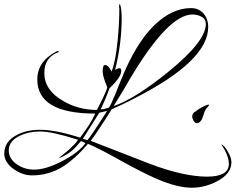

<svg xmlns="http://www.w3.org/2000/svg" viewBox="-74 -691 1106 901"><path d="M826 190Q760 190 665 150Q635 137 592 115.5Q549 94 493 63Q438 32 399.5 12.5Q361 -7 339 -16Q307 21 278 47Q249 73 224 89Q157 132 76 132Q32 132 -9 103Q-54 71 -54 30Q-54 -27 4 -57Q50 -82 114 -82Q187 -82 302 -45Q326 -77 344 -105Q362 -133 373 -158Q101 -158 101 -318Q101 -402 190 -449Q195 -452 198 -452Q201 -452 201 -449Q201 -447 200 -446Q134 -422 134 -349Q134 -268 221 -218Q294 -175 381 -175Q429 -268 429 -282Q429 -282 426 -289.5Q423 -297 418 -311Q408 -338 408 -358Q408 -386 419 -386Q434 -386 450 -355Q458 -376 465.5 -412Q473 -448 478 -500Q482 -541 484 -579Q486 -617 486 -651Q486 -655 485 -658V-665Q485 -671 487 -671L490 -669Q497 -648 497 -604Q497 -548 489.5 -487.5Q482 -427 466 -363Q480 -371 487 -371Q495 -371 495 -358Q495 -329 440 -277Q418 -217 398 -178H401Q408 -178 417 -180Q426 -182 437 -186Q446 -197 467 -249L494 -316Q563 -487 647.5 -570Q732 -653 822 -653Q859 -653 881 -627.5Q903 -602 903 -564Q903 -406 560 -231Q544 -223 527 -214Q510 -205 492 -197Q485 -194 474.5 -189.5Q464 -185 450 -178L423 -135Q404 -106 386.5 -79.5Q369 -53 352 -30L622 75Q708 108 776.5 123Q845 138 897 138Q1000 138 1000 78Q1000 40 964 -15Q982 -5 996 22Q1012 50 1012 70Q1012 125 944 160Q887 190 826 190ZM459 -193Q509 -210 573 -250Q637 -290 716 -354Q892 -497 892 -578Q892 -601 872.5 -612Q853 -623 829 -623Q716 -623 537 -323Q524 -300 504.5 -267Q485 -234 459 -193ZM336 -33Q354 -53 429 -171Q428 -170 392 -162L315 -40ZM86 105Q141 105 218 65Q295 25 327 -19Q317 -25 306 -29L286 -6Q267 16 245 30Q223 44 200 52Q213 42 225 32Q237 22 249 12Q263 -1 274 -12.5Q285 -24 292 -35Q171 -74 115 -74Q62 -74 21 -55Q-33 -30 -33 15Q-33 55 8 82Q43 105 86 105ZM849 -113Q841 -113 834.5 -124.5Q828 -136 828 -144Q828 -162 846 -169Q852 -176 874 -188Q897 -200 905 -200Q906 -200 907 -199L908 -198Q908 -197 900.5 -189Q893 -181 893 -180Q889 -174 885.5 -165.5Q882 -157 879 -146Q869 -113 849 -113Z"/></svg>

Font: Love Light
Style: Regular
Weight: 400
Designer: Robert E. Leuschke
Foundry: Robert E. Leuschke
Version: Version 1.010; ttfautohint (v1.8.3)